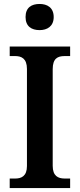

<svg xmlns="http://www.w3.org/2000/svg" viewBox="-20 -949 402 969"><path d="M180 -797C218 -797 251 -816 251 -863C251 -911 218 -929 180 -929C139 -929 109 -911 109 -863C109 -816 139 -797 180 -797ZM29 0H334V-48H306C273 -48 246 -61 246 -112V-600C246 -654 271 -666 306 -666H334V-714H29V-666H57C88 -666 116 -654 116 -601V-111C116 -60 88 -48 57 -48H29Z"/></svg>

Font: Noto Serif Devanagari SemiCondensed SemiBold
Style: Regular
Weight: 600
Width: 4
Designer: Universal Thirst, Indian Type Foundry and the Monotype Design Team
Foundry: Monotype Imaging Inc.
Version: Version 2.004